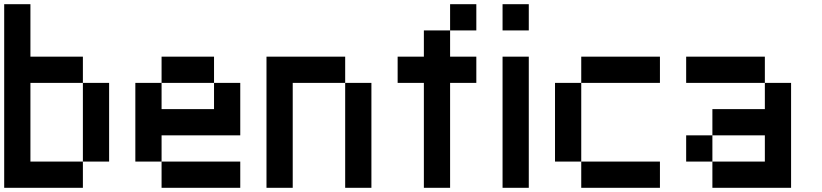

<svg xmlns="http://www.w3.org/2000/svg" viewBox="-20 -895 3915 915"><path d="M0 0V-875H125V-625H375V-500H125V-125H375V0ZM500 -125H375V-500H500Z M625 -125V-500H750V-375H1000V-500H1125V-250H750V-125ZM750 -125H1125V0H750ZM750 -500V-625H1000V-500Z M1250 0V-625H1625V-500H1375V0ZM1750 0H1625V-500H1750Z M1875 -500V-625H2000V-750H2125V-625H2250V-500H2125V0H2000V-500ZM2125 -750V-875H2250V-750Z M2375 0V-625H2500V0ZM2375 -750V-875H2500V-750Z M2625 -125V-500H2750V-125ZM3125 -125V0H2750V-125ZM3125 -625V-500H2750V-625Z M3250 -125V-250H3375V-125ZM3250 -500V-625H3625V-500ZM3375 -250V-375H3625V-500H3750V0H3375V-125H3625V-250Z"/></svg>

Font: Galmuri7 Regular
Style: Regular
Weight: 400
Designer: Lee Minseo (quiple)
Version: Version 2.399;hotconv 1.1.1;makeotfexe 2.6.0 DEVELOPMENT